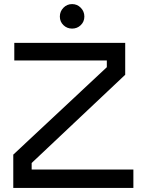

<svg xmlns="http://www.w3.org/2000/svg" viewBox="-20 -920 713 940"><path d="M135 -90H633V0H45V-163L503 -591V-624H50V-710H593V-554L135 -122ZM273 -839Q273 -864 290.5 -882Q308 -900 333 -900Q358 -900 375.5 -882Q393 -864 393 -839Q393 -814 375.5 -797Q358 -780 333 -780Q308 -780 290.5 -797Q273 -814 273 -839Z"/></svg>

Font: Violet Sans
Style: Regular
Weight: 400
Designer: Calvin Waterman
Foundry: Violet Office
Version: Version 1.013